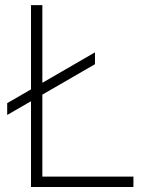

<svg xmlns="http://www.w3.org/2000/svg" viewBox="-20 -748 588 768"><path d="M104 0V-727.5H149.4V-41.5H513.7V0ZM8.8 -288.1V-335.4L359.9 -538.6V-491.2Z"/></svg>

Font: Inter 28pt ExtraLight
Style: Regular
Weight: 250
Designer: Rasmus Andersson
Foundry: rsms
Version: Version 4.001;git-66647c0bb